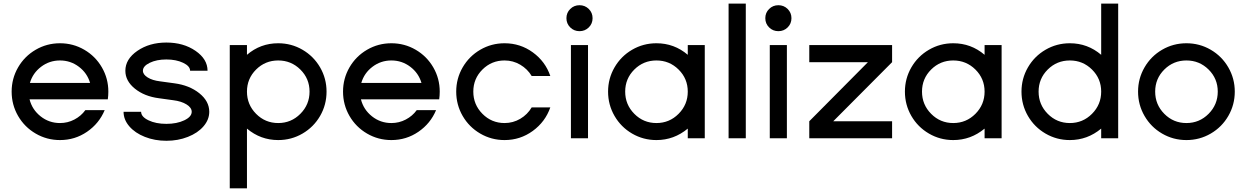

<svg xmlns="http://www.w3.org/2000/svg" viewBox="-20 -754 6796 1047"><path d="M570.8 -254.4Q570.8 -232.9 567.9 -212.4H141.1Q155.3 -156.2 201.4 -119.6Q247.6 -83 307.1 -83Q349.1 -83 385.5 -102.1Q421.9 -121.1 445.3 -153.3H550.8Q520.5 -80.6 454.6 -35.4Q388.7 9.8 307.1 9.8Q235.4 9.8 174.6 -25.6Q113.8 -61 78.6 -121.8Q43.5 -182.6 43.5 -254.4Q43.5 -325.7 78.6 -386.5Q113.8 -447.3 174.6 -482.7Q235.4 -518.1 307.1 -518.1Q378.9 -518.1 439.7 -482.7Q500.5 -447.3 535.6 -386.5Q570.8 -325.7 570.8 -254.4ZM143.1 -301.8H471.2Q455.6 -355.5 410.2 -389.9Q364.7 -424.3 307.1 -424.3Q249.5 -424.3 204.1 -389.9Q158.7 -355.5 143.1 -301.8Z M653.8 -144.5H749.5Q749.5 -117.2 789.8 -97.9Q830.1 -78.6 887.2 -78.6Q944.3 -78.6 984.9 -97.9Q1025.4 -117.2 1025.4 -144.5Q1025.4 -167 997.1 -184.6Q968.8 -202.1 924.8 -207.5L846.7 -218.3Q767.6 -228.5 715.6 -270.5Q663.6 -312.5 663.6 -368.2Q663.6 -431.6 729.2 -476.8Q794.9 -522 887.2 -522Q980.5 -522 1046.1 -476.8Q1111.8 -431.6 1111.8 -368.2H1016.6Q1016.6 -393.6 978.5 -411.6Q940.4 -429.7 887.2 -429.7Q834 -429.7 796.6 -411.6Q759.3 -393.6 759.3 -368.2Q759.3 -347.7 785.4 -331.5Q811.5 -315.4 852.5 -310.5L930.7 -299.8Q1012.7 -289.1 1066.9 -245.6Q1121.1 -202.1 1121.1 -144.5Q1121.1 -101.6 1089.8 -65.2Q1058.6 -28.8 1004.6 -7.6Q950.7 13.7 887.2 13.7Q823.7 13.7 770 -7.6Q716.3 -28.8 685.1 -65.2Q653.8 -101.6 653.8 -144.5Z M1232.9 272.9V-508.3H1326.7V-455.1Q1399.9 -518.1 1497.1 -518.1Q1568.8 -518.1 1629.6 -482.7Q1690.4 -447.3 1725.6 -386.5Q1760.7 -325.7 1760.7 -254.4Q1760.7 -182.6 1725.6 -121.8Q1690.4 -61 1629.6 -25.6Q1568.8 9.8 1497.1 9.8Q1400.9 9.8 1326.7 -52.7V272.9ZM1617.9 -133.3Q1668 -183.6 1668 -254.4Q1668 -325.2 1617.9 -374.8Q1567.9 -424.3 1497.1 -424.3Q1426.3 -424.3 1376.5 -374.8Q1326.7 -325.2 1326.7 -254.4Q1326.7 -183.6 1376.5 -133.3Q1426.3 -83 1497.1 -83Q1567.9 -83 1617.9 -133.3Z M2377.9 -254.4Q2377.9 -232.9 2375 -212.4H1948.2Q1962.4 -156.2 2008.5 -119.6Q2054.7 -83 2114.3 -83Q2156.2 -83 2192.6 -102.1Q2229 -121.1 2252.4 -153.3H2357.9Q2327.6 -80.6 2261.7 -35.4Q2195.8 9.8 2114.3 9.8Q2042.5 9.8 1981.7 -25.6Q1920.9 -61 1885.7 -121.8Q1850.6 -182.6 1850.6 -254.4Q1850.6 -325.7 1885.7 -386.5Q1920.9 -447.3 1981.7 -482.7Q2042.5 -518.1 2114.3 -518.1Q2186 -518.1 2246.8 -482.7Q2307.6 -447.3 2342.8 -386.5Q2377.9 -325.7 2377.9 -254.4ZM1950.2 -301.8H2278.3Q2262.7 -355.5 2217.3 -389.9Q2171.9 -424.3 2114.3 -424.3Q2056.6 -424.3 2011.2 -389.9Q1965.8 -355.5 1950.2 -301.8Z M2731.4 -83Q2777.8 -83 2817.1 -106.2Q2856.4 -129.4 2879.4 -168.5H2981Q2953.6 -89.8 2885.3 -40Q2816.9 9.8 2731.4 9.8Q2659.7 9.8 2598.9 -25.6Q2538.1 -61 2502.9 -121.8Q2467.8 -182.6 2467.8 -254.4Q2467.8 -325.7 2502.9 -386.5Q2538.1 -447.3 2598.9 -482.7Q2659.7 -518.1 2731.4 -518.1Q2817.4 -518.1 2885.7 -468.3Q2954.1 -418.5 2981 -339.4H2879.4Q2856.4 -377.9 2817.1 -401.1Q2777.8 -424.3 2731.4 -424.3Q2660.6 -424.3 2610.8 -374.8Q2561 -325.2 2561 -254.4Q2561 -183.6 2610.8 -133.3Q2660.6 -83 2731.4 -83Z M3190.7 -705.1Q3211.4 -684.6 3211.4 -654.8Q3211.4 -625 3190.7 -604.5Q3169.9 -584 3140.1 -584Q3110.4 -584 3089.6 -604.5Q3068.8 -625 3068.8 -654.8Q3068.8 -684.6 3089.6 -705.1Q3110.4 -725.6 3140.1 -725.6Q3169.9 -725.6 3190.7 -705.1ZM3093.3 0V-508.3H3186.5V0Z M3730.5 0V-52.7Q3655.3 9.8 3559.6 9.8Q3487.8 9.8 3427 -25.6Q3366.2 -61 3331.1 -121.8Q3295.9 -182.6 3295.9 -254.4Q3295.9 -325.7 3331.1 -386.5Q3366.2 -447.3 3427 -482.7Q3487.8 -518.1 3559.6 -518.1Q3656.7 -518.1 3730.5 -455.1V-508.3H3823.2V0ZM3680.4 -133.3Q3730.5 -183.6 3730.5 -254.4Q3730.5 -325.2 3680.4 -374.8Q3630.4 -424.3 3559.6 -424.3Q3488.8 -424.3 3439 -374.8Q3389.2 -325.2 3389.2 -254.4Q3389.2 -183.6 3439 -133.3Q3488.8 -83 3559.6 -83Q3630.4 -83 3680.4 -133.3Z M3953.1 0V-734.4H4046.9V0Z M4275.1 -705.1Q4295.9 -684.6 4295.9 -654.8Q4295.9 -625 4275.1 -604.5Q4254.4 -584 4224.6 -584Q4194.8 -584 4174.1 -604.5Q4153.3 -625 4153.3 -654.8Q4153.3 -684.6 4174.1 -705.1Q4194.8 -725.6 4224.6 -725.6Q4254.4 -725.6 4275.1 -705.1ZM4177.7 0V-508.3H4271V0Z M4393.1 0V-92.8L4712.9 -415H4393.1V-508.3H4844.7V-415L4523.9 -92.8H4844.7V0Z M5349.1 0V-52.7Q5273.9 9.8 5178.2 9.8Q5106.4 9.8 5045.7 -25.6Q4984.9 -61 4949.7 -121.8Q4914.6 -182.6 4914.6 -254.4Q4914.6 -325.7 4949.7 -386.5Q4984.9 -447.3 5045.7 -482.7Q5106.4 -518.1 5178.2 -518.1Q5275.4 -518.1 5349.1 -455.1V-508.3H5441.9V0ZM5299.1 -133.3Q5349.1 -183.6 5349.1 -254.4Q5349.1 -325.2 5299.1 -374.8Q5249 -424.3 5178.2 -424.3Q5107.4 -424.3 5057.6 -374.8Q5007.8 -325.2 5007.8 -254.4Q5007.8 -183.6 5057.6 -133.3Q5107.4 -83 5178.2 -83Q5249 -83 5299.1 -133.3Z M5984.9 0V-52.7Q5909.7 9.8 5814 9.8Q5742.2 9.8 5681.4 -25.6Q5620.6 -61 5585.4 -121.8Q5550.3 -182.6 5550.3 -254.4Q5550.3 -325.7 5585.4 -386.5Q5620.6 -447.3 5681.4 -482.7Q5742.2 -518.1 5814 -518.1Q5911.1 -518.1 5984.9 -455.1V-734.4H6077.6V0ZM5934.8 -133.3Q5984.9 -183.6 5984.9 -254.4Q5984.9 -325.2 5934.8 -374.8Q5884.8 -424.3 5814 -424.3Q5743.2 -424.3 5693.4 -374.8Q5643.6 -325.2 5643.6 -254.4Q5643.6 -183.6 5693.4 -133.3Q5743.2 -83 5814 -83Q5884.8 -83 5934.8 -133.3Z M6713.4 -254.4Q6713.4 -182.6 6678.2 -121.8Q6643.1 -61 6582.3 -25.6Q6521.5 9.8 6449.7 9.8Q6377.9 9.8 6317.1 -25.6Q6256.3 -61 6221.2 -121.8Q6186 -182.6 6186 -254.4Q6186 -325.7 6221.2 -386.5Q6256.3 -447.3 6317.1 -482.7Q6377.9 -518.1 6449.7 -518.1Q6521.5 -518.1 6582.3 -482.7Q6643.1 -447.3 6678.2 -386.5Q6713.4 -325.7 6713.4 -254.4ZM6570.6 -133.3Q6620.6 -183.6 6620.6 -254.4Q6620.6 -325.2 6570.6 -374.8Q6520.5 -424.3 6449.7 -424.3Q6378.9 -424.3 6329.1 -374.8Q6279.3 -325.2 6279.3 -254.4Q6279.3 -183.6 6329.1 -133.3Q6378.9 -83 6449.7 -83Q6520.5 -83 6570.6 -133.3Z"/></svg>

Font: Basically A Sans Serif Medium
Style: Regular
Weight: 500
Designer: Hyung-Suk Kim
Foundry: Mental Design
Version: 1.000